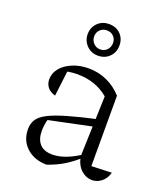

<svg xmlns="http://www.w3.org/2000/svg" viewBox="-136 -818 789 920"><g transform="rotate(20 258.5 -358.0)"><path d="M438 5Q409 5 384 -17Q359 -39 350 -83L360 -393Q295 -448 201 -448Q181 -448 161 -445Q141 -442 122 -437L152 -454L135 -315Q109 -322 95.5 -339Q82 -356 82 -379Q82 -411 103 -436.5Q124 -462 161 -477.5Q198 -493 243 -493Q293 -493 337 -473Q381 -453 414 -416V-57L517 -61Q511 -39 499 -24.5Q487 -10 471 -2.5Q455 5 438 5ZM209 10Q146 9 107 -27Q68 -63 68 -120Q68 -148 81 -169Q94 -190 127.5 -207.5Q161 -225 221 -242.5Q281 -260 376 -281V-242L123 -189L143 -200Q138 -184 135.5 -167Q133 -150 133 -135Q133 -92 154.5 -68.5Q176 -45 219 -45Q251 -45 288 -59Q325 -73 366 -101V-84Q331 -52 294 -29Q257 -6 209 10ZM262 -565Q239 -565 221 -575.5Q203 -586 192 -604.5Q181 -623 181 -646Q181 -669 192 -687.5Q203 -706 221 -716Q239 -726 262 -726Q298 -726 320.5 -703.5Q343 -681 343 -646Q343 -622 332.5 -604Q322 -586 304 -575.5Q286 -565 262 -565ZM262 -597Q283 -597 296.5 -611.5Q310 -626 310 -646Q310 -667 296.5 -680.5Q283 -694 262 -694Q242 -694 228 -680.5Q214 -667 214 -646Q214 -626 228 -611.5Q242 -597 262 -597Z"/></g></svg>

Font: Piazzolla Thin ExtraLight
Style: Regular
Weight: 250
Version: Version 2.005